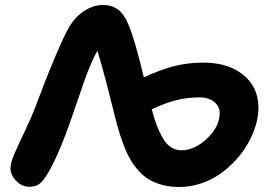

<svg xmlns="http://www.w3.org/2000/svg" viewBox="-20 -765 1084 769"><path d="M698.2 -16.1Q663.1 -16.1 633.8 -23.4Q604.5 -30.8 581.8 -43.2Q559.1 -55.7 540 -75.9Q521 -96.2 507.1 -117.9Q493.2 -139.6 480.7 -170.2Q468.3 -200.7 459.5 -229.2Q450.7 -257.8 440.9 -295.9Q435.5 -317.4 422.1 -370.8Q408.7 -424.3 402.6 -447Q396.5 -469.7 387.2 -503.4Q377.9 -537.1 370.1 -561Q358.4 -542.5 344.2 -508.8Q330.1 -475.1 320.3 -448Q310.5 -420.9 292.5 -367.7Q274.4 -314.5 266.1 -291Q206.5 -119.1 159.2 -51.8Q146 -32.7 132.3 -24.9Q118.7 -17.1 97.2 -17.1Q66.9 -17.1 44.4 -40.8Q22 -64.5 22 -91.8Q22 -112.3 37.1 -147.5Q52.2 -182.6 79.3 -239.3Q106.4 -295.9 124 -342.8Q162.6 -446.8 200.9 -537.4Q239.3 -627.9 257.8 -658.2Q283.7 -700.7 319.8 -722.9Q356 -745.1 392.1 -745.1Q427.2 -745.1 451.9 -727.3Q476.6 -709.5 495.1 -665Q520 -606.4 556.2 -455.1Q620.6 -485.4 676.3 -499.8Q731.9 -514.2 794.9 -514.2Q893.6 -514.2 954.3 -465.1Q1015.1 -416 1015.1 -333Q1015.1 -299.3 1004.2 -262.5Q993.2 -225.6 973.1 -190.4Q953.1 -155.3 924.1 -123.5Q895 -91.8 860.6 -67.9Q826.2 -43.9 783.9 -30Q741.7 -16.1 698.2 -16.1ZM780.8 -375Q732.9 -375 688.7 -364.5Q644.5 -354 587.9 -327.1Q597.2 -291.5 606.9 -265.4Q616.7 -239.3 630.6 -214.4Q644.5 -189.5 663.6 -176.3Q682.6 -163.1 706.1 -163.1Q760.3 -163.1 810.1 -210.9Q859.9 -258.8 859.9 -312Q859.9 -339.8 837.2 -357.4Q814.5 -375 780.8 -375Z"/></svg>

Font: Shantell Sans Bouncy
Style: Bold
Weight: 700
Designer: Stephen Nixon, Anya Danilova, Shantell Martin
Foundry: Arrow Type
Version: Version 1.006;[9816181b4]